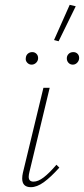

<svg xmlns="http://www.w3.org/2000/svg" viewBox="-20 -772 348 796"><path d="M204 -606 269 -752 294 -746 223 -601ZM87 -532Q88 -543 95.5 -549.5Q103 -556 114 -556Q124 -556 131 -549Q138 -542 138 -531Q138 -520 130 -512Q122 -504 111 -504Q100 -504 92.5 -512.5Q85 -521 87 -532ZM257 -530Q257 -541 264.5 -548.5Q272 -556 284 -556Q295 -556 302 -548.5Q309 -541 308 -529Q307 -519 299.5 -511.5Q292 -504 282 -504Q271 -504 264 -511.5Q257 -519 257 -530ZM72 -32Q72 -43 75 -56L160 -408H186L102 -59Q99 -47 99 -39Q99 -19 119 -19Q138 -19 161 -36.5Q184 -54 214 -89L226 -77Q190 -37 161.5 -16.5Q133 4 108 4Q72 4 72 -32Z"/></svg>

Font: Ysabeau Infant Extralight
Style: Italic
Weight: 200
Italic angle: -12°
Designer: Christian Thalmann (Catharsis Fonts)
Version: Version 0.003